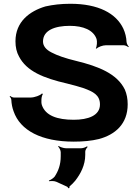

<svg xmlns="http://www.w3.org/2000/svg" viewBox="-20 -741 727 1018"><path d="M371 -106C283 -106 221 -128 202 -184C197 -199 199 -233 208 -243L202 -245C194 -235 162 -224 144 -224H53C47 -224 37 -229 34 -232L31 -229C35 -226 40 -218 40 -212C41 -190 45 -170 52 -151C87 -49 200 10 371 10C420 10 465 6 505 -4C590 -27 657 -83 657 -188C657 -217 652 -243 642 -266C601 -350 503 -389 384 -418C326 -432 283 -447 253 -463C223 -478 208 -498 208 -521C208 -581 272 -604 350 -604C422 -604 476 -581 492 -534C496 -522 494 -494 488 -485L492 -483C500 -492 525 -501 541 -501H636C644 -501 656 -495 660 -491L663 -494C658 -498 652 -509 651 -518C650 -543 644 -567 634 -589C596 -670 502 -721 353 -721C304 -721 261 -716 221 -707C137 -682 62 -626 62 -522C62 -491 68 -464 81 -441C121 -364 209 -327 336 -298C372 -289 401 -281 425 -273C473 -255 510 -238 510 -187C510 -128 447 -106 371 -106ZM279 223 336 249C338 250 342 255 342 257L348 256C348 254 348 249 349 247C360 238 370 228 379 217C407 181 432 135 432 80V63C432 54 440 42 445 38L441 35C436 39 421 45 411 45H329C317 45 297 38 291 33L288 36C294 41 302 56 302 66V87C302 133 289 166 270 195C264 203 248 214 239 216L241 220C249 218 268 218 279 223Z"/></svg>

Font: Asimov
Style: EdgeWide
Weight: 500
Designer: Google
Version: Version 2.000980: 2014